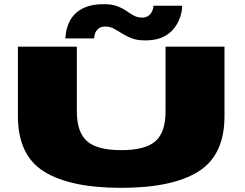

<svg xmlns="http://www.w3.org/2000/svg" viewBox="-20 -899 1177 922"><path d="M562 3Q808 3 933 -75.5Q1058 -154 1058 -341V-675H775V-364Q775 -264 726.5 -221Q678 -178 562 -178Q446 -178 397.5 -221.5Q349 -265 349 -364V-675H66V-341Q66 -154 191 -75.5Q316 3 562 3ZM676.5 -705Q726 -705 758 -719.2Q790 -733.5 809.2 -755.2Q828.5 -777 838.5 -800Q848.5 -823 852 -842.8Q855.5 -862.5 854.5 -871.5H717Q717 -861.5 711.8 -847.8Q706.5 -834 694 -824.2Q681.5 -814.5 663 -814.5Q640.5 -814.5 623 -824Q605.5 -833.5 586.5 -846.8Q567.5 -860 542.2 -869.5Q517 -879 478.5 -879Q427 -879 392.5 -865.2Q358 -851.5 338.2 -830.2Q318.5 -809 309 -785.2Q299.5 -761.5 297 -742.5Q294.5 -723.5 293.5 -714.5H432Q432 -724 436.5 -738Q441 -752 453 -761.8Q465 -771.5 486 -771.5Q508.5 -771.5 527.2 -761.2Q546 -751 566 -738.2Q586 -725.5 612 -715.2Q638 -705 676.5 -705Z"/></svg>

Font: Anybody ExtraExpanded Black
Style: Regular
Weight: 900
Width: 8
Version: Version 1.113;gftools[0.9.25]